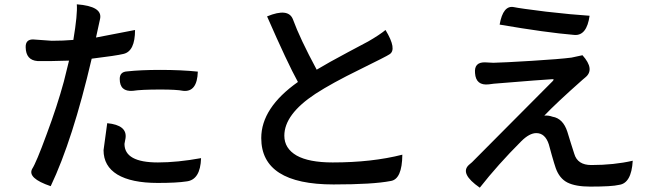

<svg xmlns="http://www.w3.org/2000/svg" viewBox="-20 -821 3040 890"><path d="M477 -250Q570 -241 562 -181L557 -154Q557 -68 712 -68Q802 -68 912 -88Q909 13 844 20Q799 27 711 27Q589 27 524 -12Q460 -51 460 -125L477 -250ZM336 -801Q456 -792 444 -734L425 -647L606 -682Q606 -583 552 -571Q520 -563 405 -549Q317 -172 215 42Q106 5 129 -38Q148 -67 196 -198Q245 -329 276 -443L300 -540L219 -538Q148 -538 154 -538Q100 -542 99 -602Q98 -640 136 -638L220 -632Q273 -632 320 -636Q340 -756 336 -801ZM535 -455Q535 -488 569 -490Q632 -497 722 -497Q821 -497 897 -489Q894 -393 829 -400Q799 -406 724 -406Q634 -406 596 -400Q535 -395 535 -455Z M1218 -745Q1317 -786 1338 -731Q1370 -643 1448 -498Q1501 -530 1593 -579Q1685 -628 1687 -629Q1739 -659 1767 -682Q1822 -591 1785 -569Q1774 -561 1646 -498Q1519 -436 1442 -386Q1298 -291 1298 -192Q1298 -133 1355 -100Q1412 -68 1522 -68Q1704 -68 1845 -104Q1844 10 1791 18Q1709 34 1526 34Q1191 34 1191 -181Q1191 -321 1361 -441Q1313 -528 1218 -745Z M2296 -707Q2312 -798 2362 -788Q2390 -782 2511 -767Q2633 -753 2713 -748Q2700 -655 2643 -659Q2511 -670 2296 -707ZM2680 -565Q2739 -499 2693 -462L2680 -451Q2558 -343 2503 -285Q2522 -287 2541 -280Q2590 -272 2610 -210Q2615 -195 2626 -158Q2637 -122 2642 -108Q2657 -56 2721 -56Q2826 -56 2913 -76Q2907 29 2849 36Q2817 44 2716 44Q2648 44 2610 25Q2573 6 2556 -42Q2550 -59 2538 -101Q2527 -143 2524 -152Q2507 -204 2466 -204Q2434 -204 2396 -166Q2288 -58 2204 49Q2109 -17 2154 -57L2168 -69Q2185 -86 2341 -243Q2497 -400 2542 -445Q2551 -455 2541 -454Q2501 -452 2269 -433L2246 -430Q2186 -423 2182 -482Q2177 -533 2228 -532L2267 -530Q2315 -531 2445 -539Q2575 -547 2629 -554L2680 -565Z"/></svg>

Font: Swei Half Moon CJK SC
Style: Medium
Weight: 500
Version: Version 2.071